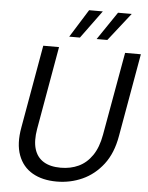

<svg xmlns="http://www.w3.org/2000/svg" viewBox="-61 -958 787 1019"><g transform="rotate(5 333.0 -448.5)"><path d="M279 12Q203 12 150 -18.5Q97 -49 74.5 -109.5Q52 -170 68 -258L146 -700H230L152 -257Q141 -193 154 -150Q167 -107 202.5 -85Q238 -63 294 -63Q347 -63 389.5 -83Q432 -103 461.5 -146Q491 -189 503 -257L582 -700H666L588 -258Q572 -165 526 -105.5Q480 -46 416 -17Q352 12 279 12ZM425 -760 526 -909H599L482 -760ZM279 -760 372 -909H445L336 -760Z"/></g></svg>

Font: DM Sans 12pt
Style: Italic
Weight: 400
Italic angle: -10°
Version: Version 4.004;gftools[0.9.30]